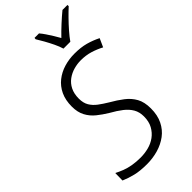

<svg xmlns="http://www.w3.org/2000/svg" viewBox="-293 -1012 1088 1088"><g transform="rotate(-45 250.5 -468.5)"><path d="M182 10Q127 10 88.5 0.5Q50 -9 18 -23L19 -82Q40 -71 64.5 -61.5Q89 -52 119 -47Q149 -42 183 -42Q215 -42 246.5 -50Q278 -58 303.5 -76.5Q329 -95 345 -124Q361 -153 361 -194Q361 -229 346 -255Q331 -281 303.5 -302.5Q276 -324 235 -347Q202 -367 173.5 -390Q145 -413 128 -445Q111 -477 111 -522Q111 -574 129 -612Q147 -650 178.5 -675Q210 -700 250 -712Q290 -724 333 -724Q385 -724 423 -713.5Q461 -703 497 -685L474 -634Q442 -651 407.5 -661.5Q373 -672 332 -672Q304 -672 275.5 -664Q247 -656 223 -638.5Q199 -621 185 -593Q171 -565 171 -526Q171 -491 185 -467.5Q199 -444 223 -426Q247 -408 277 -390Q319 -366 351.5 -341Q384 -316 402.5 -282.5Q421 -249 421 -198Q421 -144 401.5 -104.5Q382 -65 348.5 -40Q315 -15 272 -2.5Q229 10 182 10ZM310 -788Q303 -812 290 -839Q277 -866 262.5 -892Q248 -918 236 -937L237 -947H273Q285 -933 297.5 -914.5Q310 -896 322 -876.5Q334 -857 344 -839Q371 -867 402 -895.5Q433 -924 461 -947H501V-937Q482 -920 455.5 -893Q429 -866 404.5 -838Q380 -810 365 -788Z"/></g></svg>

Font: Noto Sans Display Light
Style: Italic
Weight: 300
Italic angle: -12°
Designer: Monotype Design Team
Foundry: Monotype Imaging Inc.
Version: Version 2.003